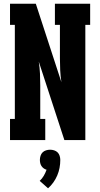

<svg xmlns="http://www.w3.org/2000/svg" viewBox="-20 -755 540 1035"><path d="M34 0V-114H60V-621H34V-735H173L311 -312Q306 -344 304.5 -376.5Q303 -409 303 -441V-621H276V-735H466V-621H440V0H327L189 -423Q194 -391 195.5 -358.5Q197 -326 197 -294V-114H224V0ZM239 260 194 220Q207 208 216 192.5Q225 177 231 160Q223 158 215.5 152.5Q208 147 203.5 140Q199 133 197 124.5Q195 116 195 107Q195 96 198.5 85Q202 74 209.5 66.5Q217 59 228 55.5Q239 52 250 52Q261 52 272 55.5Q283 59 290.5 66.5Q298 74 301.5 85Q305 96 305 107Q305 129 301 150Q297 171 288.5 191Q280 211 267.5 228.5Q255 246 239 260Z"/></svg>

Font: Iosevka Slab Heavy
Style: Regular
Weight: 900
Monospace: yes
Designer: Belleve Invis
Foundry: Belleve Invis
Version: Version 11.1.0; ttfautohint (v1.8.3)